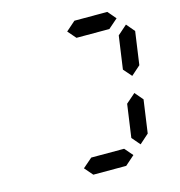

<svg xmlns="http://www.w3.org/2000/svg" viewBox="-127 -1014 1055 1126"><g transform="rotate(-15 400.0 -450.5)"><path d="M612.3 -800.8H412.6L369.6 -850.6L426.8 -900.9H626.5L669.4 -850.6ZM614.3 -100.1 571.3 -150.4 599.6 -350.6 656.7 -400.4 699.2 -350.6 670.9 -150.4ZM670.9 -500.5 627.4 -550.3 655.8 -750.5 712.9 -800.8 755.4 -750.5 727.1 -550.3ZM500 0H300.3L256.8 -50.3L314.5 -100.1H514.2L557.1 -50.3Z"/></g></svg>

Font: E1234
Style: Italic
Weight: 400
Italic angle: -8°
Designer: GGBotNet
Foundry: GGBotNet
Version: 1.04